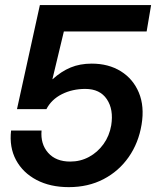

<svg xmlns="http://www.w3.org/2000/svg" viewBox="-20 -748 632 778"><path d="M258.8 10.3Q183.6 10.3 128.2 -18.8Q72.8 -47.9 44.9 -99.6Q17.1 -151.4 24.9 -219.2H148.4Q143.6 -164.6 175 -128.9Q206.5 -93.3 264.6 -93.3Q305.7 -93.3 340.6 -112.1Q375.5 -130.9 399.4 -164.1Q423.3 -197.3 430.7 -240.2Q440.9 -304.7 412.8 -346.2Q384.8 -387.7 325.7 -387.7Q273.4 -387.7 231 -366.5Q188.5 -345.2 168 -305.7H48.8L141.6 -727.5H592.3L574.2 -620.6H238.8L192.4 -427.2H193.4Q228.5 -459 266.4 -474.6Q304.2 -490.2 351.6 -490.2Q419.9 -490.2 469.7 -459.2Q519.5 -428.2 542.7 -372.6Q565.9 -316.9 553.7 -243.2Q541.5 -168.9 501.5 -111.6Q461.4 -54.2 399.4 -22Q337.4 10.3 258.8 10.3Z"/></svg>

Font: Inter Display SemiBold
Style: Italic
Weight: 600
Italic angle: -9.39999°
Designer: Rasmus Andersson
Foundry: rsms
Version: Version 4.000;git-a52131595